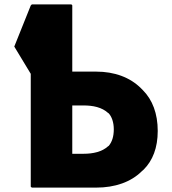

<svg xmlns="http://www.w3.org/2000/svg" viewBox="-20 -847 784 874"><path d="M125 7H418C503 7 576 -18 626 -68L634 -75C675 -116 698 -174 698 -251C698 -330 674 -393 630 -437L622 -445C572 -495 501 -521 418 -521H309V-823L305 -827H125L120 -822L45 -635L120 -511V3ZM360 -367C403 -367 444 -359 473 -332H474C489 -316 498 -290 498 -258C498 -226 490 -200 474 -182H473C445 -156 404 -147 360 -147H309V-367ZM634 -80Z"/></svg>

Font: Hussar Woodtype
Style: Bd
Weight: 900
Foundry: Cannot Into Space Fonts
Version: Version 1.07